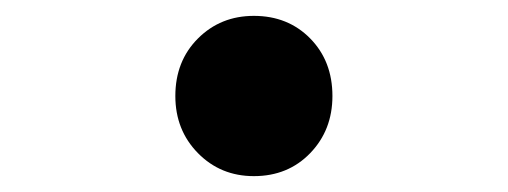

<svg xmlns="http://www.w3.org/2000/svg" viewBox="-20 -210 640 242"><path d="M300 12Q258 12 229.5 -17Q201 -46 201 -89Q201 -133 229.5 -161.5Q258 -190 300 -190Q343 -190 371 -161.5Q399 -133 399 -89Q399 -46 371 -17Q343 12 300 12Z"/></svg>

Font: Source Code Pro SemiBold
Style: Regular
Weight: 600
Monospace: yes
Designer: Paul D. Hunt, Teo Tuominen
Foundry: Adobe Systems Incorporated
Version: Version 1.018;hotconv 1.0.116;makeotfexe 2.5.65601